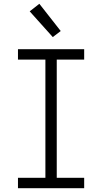

<svg xmlns="http://www.w3.org/2000/svg" viewBox="-20 -995 540 1015"><path d="M75 0V-55H220V-680H75V-735H425V-680H280V-55H425V0ZM259 -799 137 -935 188 -975 301 -831Z"/></svg>

Font: Iosevka SS18 Light
Style: Regular
Weight: 300
Monospace: yes
Designer: Belleve Invis
Foundry: Belleve Invis
Version: Version 25.1.1; ttfautohint (v1.8.4)